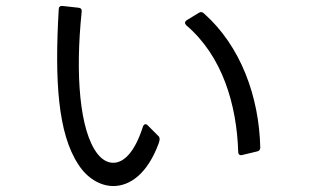

<svg xmlns="http://www.w3.org/2000/svg" viewBox="-20 -613 1040 644"><path d="M243 -61C271 -17 315 11 360 11C416 11 475 -30 513 -134C517 -146 516 -153 511 -157L475 -193C469 -199 462 -197 459 -187C431 -100 394 -67 360 -67C340 -67 322 -78 307 -97C247 -174 232 -363 254 -574C255 -581 252 -586 244 -587L190 -593C182 -594 177 -590 177 -582C163 -343 174 -165 243 -61ZM842 -105C849 -106 853 -111 853 -118C849 -290 787 -459 664 -568C659 -573 653 -574 647 -570L606 -545C599 -540 599 -534 605 -528C726 -425 774 -262 779 -104C779 -95 784 -91 792 -93Z"/></svg>

Font: LINE Seed JP_OTF Regular
Style: Regular
Weight: 400
Designer: LY Corporation & Fontrix & Fontworks
Version: Version 1.002